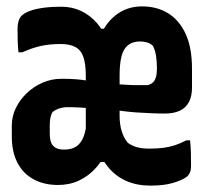

<svg xmlns="http://www.w3.org/2000/svg" viewBox="-20 -570 640 602"><path d="M172 -549Q206 -549 234.5 -535.5Q263 -522 284.5 -497Q306 -472 318 -436L282 -480H323L286 -437Q305 -492 341 -521Q377 -550 425 -550Q472 -550 507 -528.5Q542 -507 562 -464Q582 -421 582 -354Q582 -340 582 -324.5Q582 -309 582 -295Q582 -268 572 -249.5Q562 -231 543 -222.5Q524 -214 497 -214Q475 -214 455 -215Q435 -216 416 -217Q397 -218 380 -220Q363 -222 347 -224L315 -221V-309Q331 -307 347 -306Q363 -305 379 -304Q395 -303 411 -303Q427 -303 443 -303Q454 -306 460 -312Q466 -318 469 -328.5Q472 -339 472 -355Q472 -379 469 -396.5Q466 -414 459 -427Q451 -434 441 -437Q431 -440 419 -440Q396 -440 381.5 -428.5Q367 -417 361 -393.5Q355 -370 355 -333V-207Q355 -179 362 -157.5Q369 -136 381 -122Q395 -112 411 -108Q427 -104 447 -104Q473 -104 492 -106.5Q511 -109 528 -114.5Q545 -120 564 -130H576Q578 -111 578.5 -92Q579 -73 579 -51Q579 -35 574.5 -27Q570 -19 566 -16Q551 -5 522.5 3.5Q494 12 452 12Q410 12 377.5 -2Q345 -16 322 -42.5Q299 -69 285 -107L318 -62H282L319 -107Q305 -71 281.5 -44.5Q258 -18 228 -4Q198 10 162 10Q118 10 85 -8Q52 -26 34.5 -60Q17 -94 17 -142V-176Q17 -205 29.5 -231Q42 -257 64 -278Q86 -299 114 -311Q142 -323 172 -323Q199 -323 218 -321.5Q237 -320 251.5 -317.5Q266 -315 279 -312H298V-225Q283 -228 265 -230Q247 -232 228.5 -233Q210 -234 192 -234Q178 -234 166 -230Q154 -226 145 -219Q140 -211 138 -200.5Q136 -190 136 -177V-151Q136 -124 147 -112.5Q158 -101 179 -101H182Q200 -101 213.5 -107.5Q227 -114 236 -129Q245 -144 249 -167V-333Q249 -369 241.5 -391Q234 -413 216.5 -422.5Q199 -432 170 -432Q136 -432 108.5 -426Q81 -420 50 -406H38Q36 -424 35.5 -442.5Q35 -461 35 -481Q35 -492 38 -503Q41 -514 48 -521Q56 -529 73 -535.5Q90 -542 115.5 -545.5Q141 -549 172 -549Z"/></svg>

Font: Rec Mono Semicasual
Style: Bold
Weight: 700
Version: Version 1.085; ttfautohint (v1.8.4.7-5d5b)